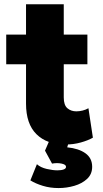

<svg xmlns="http://www.w3.org/2000/svg" viewBox="-20 -682 496 926"><path d="M295 15Q206 15 155.8 -34.8Q105.5 -84.5 105.5 -182.5V-661.5H287.5V-515H401.5V-372H287.5V-212Q287.5 -175 305 -160Q322.5 -145 348 -145Q363 -145 378.2 -148.8Q393.5 -152.5 406.5 -160L428 -18Q404.5 -4.5 369.5 5.2Q334.5 15 295 15ZM10 -372V-515H121V-372ZM262.5 225Q221.5 225 186.5 214.2Q151.5 203.5 126.5 188L158 110Q176 126 205.5 132.8Q235 139.5 256.5 139.5Q276 139.5 287.2 135.2Q298.5 131 298.5 122.5Q298.5 111.5 277 107Q255.5 102.5 231 107L197 44.5L225 -20H319.5L304 28.5Q359.5 34 392 57.2Q424.5 80.5 424.5 122.5Q424.5 158 400 180.8Q375.5 203.5 338.5 214.2Q301.5 225 262.5 225Z"/></svg>

Font: Geologica ExtraBold
Style: Regular
Weight: 800
Designer: Sindre Bremnes, Frode Helland
Foundry: Monokrom Skriftforlag AS
Version: Version 1.010;gftools[0.9.28]